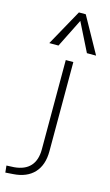

<svg xmlns="http://www.w3.org/2000/svg" viewBox="-216 -798 592 1030"><g transform="rotate(15 80.0 -283.0)"><path d="M127 11Q127 88 86.5 131.5Q46 175 -29 180L-72 183L-76 145L-34 143Q25 138 55 105Q85 72 85 12V-484H127ZM27 -549H-24L87 -749H125L236 -549H185L106 -707Z"/></g></svg>

Font: wassup Sans
Style: Light
Weight: 200
Version: Version 2.001